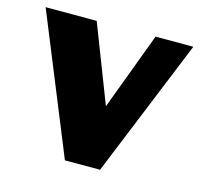

<svg xmlns="http://www.w3.org/2000/svg" viewBox="-83 -621 749 712"><g transform="rotate(15 291.5 -265.0)"><path d="M575 -530H430L319 -233L204 -530H8L224 0H359Z"/></g></svg>

Font: Bisquit Text
Style: Bold
Weight: 800
Version: Version 1.004;Glyphs 3.2.3 (3260)